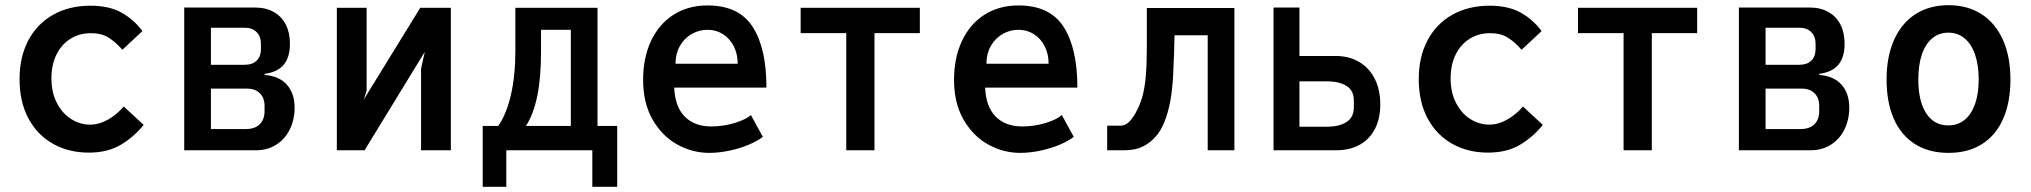

<svg xmlns="http://www.w3.org/2000/svg" viewBox="-20 -580 7840 741"><path d="M55.5 -275Q55.5 -360 89.2 -424Q123 -488 185 -523Q247 -558 329.5 -558Q401.5 -558 449.5 -531Q497.5 -504 529.5 -460L452.5 -388Q424.5 -419.5 397.5 -435.8Q370.5 -452 331.5 -452Q287 -452 252.2 -430.5Q217.5 -409 198 -369.5Q178.5 -330 178.5 -278Q178.5 -222.5 199.8 -182Q221 -141.5 255.2 -120.2Q289.5 -99 327.5 -99Q363 -99 397.8 -119Q432.5 -139 457.5 -169L534.5 -98Q496 -50.5 445.5 -20.8Q395 9 322.5 9Q245.5 9 185 -24.8Q124.5 -58.5 90 -122.5Q55.5 -186.5 55.5 -275Z M691 -551H964Q1005.5 -551 1036 -534Q1066.5 -517 1082.8 -485.5Q1099 -454 1099 -411Q1099 -359 1075 -330.2Q1051 -301.5 1001 -295V-291Q1059 -286 1088 -252.2Q1117 -218.5 1117 -165Q1117 -119 1098.8 -81.2Q1080.5 -43.5 1046.5 -21.8Q1012.5 0 967 0H691ZM1001 -151V-171Q1001 -202.5 982.8 -220.2Q964.5 -238 934 -238H794V-82H929Q963.5 -82 982.2 -100.2Q1001 -118.5 1001 -151ZM987 -391V-411Q987 -439.5 970.2 -456.2Q953.5 -473 925 -473H794V-330H925Q954 -330 970.5 -346Q987 -362 987 -391Z M1280 -550H1395V-230L1384 -196L1602 -550H1720V0H1605V-315L1619.5 -380L1387 0H1280Z M1843 -94H1903Q1934 -138 1951.5 -212.5Q1969 -287 1969 -384V-550H2286V-94H2362V141H2266V0H1934V141H1843ZM2183 -94V-465H2068V-379Q2068 -281 2053.8 -210.8Q2039.5 -140.5 2010 -94Z M2462 -272Q2462 -356.5 2492.5 -421.8Q2523 -487 2579.2 -523Q2635.5 -559 2711 -559Q2831.5 -559 2884.8 -476.5Q2938 -394 2938 -242H2582Q2585 -168 2622.8 -130Q2660.5 -92 2725 -92Q2772 -92 2815.8 -105.5Q2859.5 -119 2878 -136L2924 -52Q2904.5 -36.5 2870.8 -22Q2837 -7.5 2796.2 1.2Q2755.5 10 2717 10Q2652.5 10 2594 -22.2Q2535.5 -54.5 2498.8 -118.2Q2462 -182 2462 -272ZM2711 -465Q2677.5 -465 2649 -448.5Q2620.5 -432 2603.8 -402.2Q2587 -372.5 2587 -334H2827Q2827 -371.5 2812 -401.2Q2797 -431 2770.5 -448Q2744 -465 2711 -465Z M3246 -452H3070V-550H3530V-452H3355V0H3246Z M3662 -272Q3662 -356.5 3692.5 -421.8Q3723 -487 3779.2 -523Q3835.5 -559 3911 -559Q4031.5 -559 4084.8 -476.5Q4138 -394 4138 -242H3782Q3785 -168 3822.8 -130Q3860.5 -92 3925 -92Q3972 -92 4015.8 -105.5Q4059.5 -119 4078 -136L4124 -52Q4104.5 -36.5 4070.8 -22Q4037 -7.5 3996.2 1.2Q3955.5 10 3917 10Q3852.5 10 3794 -22.2Q3735.5 -54.5 3698.8 -118.2Q3662 -182 3662 -272ZM3911 -465Q3877.5 -465 3849 -448.5Q3820.5 -432 3803.8 -402.2Q3787 -372.5 3787 -334H4027Q4027 -371.5 4012 -401.2Q3997 -431 3970.5 -448Q3944 -465 3911 -465Z M4253 -95H4306Q4330.5 -95 4352.8 -128Q4375 -161 4388 -204Q4398 -239 4402 -285.2Q4406 -331.5 4406 -397V-549H4744V0H4641V-444H4513L4511 -370Q4508.5 -284.5 4503.2 -235.5Q4498 -186.5 4486 -145Q4474.5 -104 4457.8 -76.8Q4441 -49.5 4418 -32Q4396 -14.5 4372.2 -7.2Q4348.5 0 4313 0H4253Z M4895 -551H4995V-364H5135Q5186.5 -364 5225.5 -341Q5264.5 -318 5285.8 -275.8Q5307 -233.5 5307 -178Q5307 -122 5286.2 -82Q5265.5 -42 5227 -21Q5188.5 0 5136 0H4895ZM5205 -166V-192Q5205 -230.5 5177 -248.2Q5149 -266 5101 -266H4995V-91H5101Q5149 -91 5177 -109.2Q5205 -127.5 5205 -166Z M5455.5 -275Q5455.5 -360 5489.2 -424Q5523 -488 5585 -523Q5647 -558 5729.5 -558Q5801.5 -558 5849.5 -531Q5897.5 -504 5929.5 -460L5852.5 -388Q5824.5 -419.5 5797.5 -435.8Q5770.5 -452 5731.5 -452Q5687 -452 5652.2 -430.5Q5617.5 -409 5598 -369.5Q5578.5 -330 5578.5 -278Q5578.5 -222.5 5599.8 -182Q5621 -141.5 5655.2 -120.2Q5689.5 -99 5727.5 -99Q5763 -99 5797.8 -119Q5832.5 -139 5857.5 -169L5934.5 -98Q5896 -50.5 5845.5 -20.8Q5795 9 5722.5 9Q5645.5 9 5585 -24.8Q5524.5 -58.5 5490 -122.5Q5455.5 -186.5 5455.5 -275Z M6246 -452H6070V-550H6530V-452H6355V0H6246Z M6691 -551H6964Q7005.5 -551 7036 -534Q7066.5 -517 7082.8 -485.5Q7099 -454 7099 -411Q7099 -359 7075 -330.2Q7051 -301.5 7001 -295V-291Q7059 -286 7088 -252.2Q7117 -218.5 7117 -165Q7117 -119 7098.8 -81.2Q7080.5 -43.5 7046.5 -21.8Q7012.5 0 6967 0H6691ZM7001 -151V-171Q7001 -202.5 6982.8 -220.2Q6964.5 -238 6934 -238H6794V-82H6929Q6963.5 -82 6982.2 -100.2Q7001 -118.5 7001 -151ZM6987 -391V-411Q6987 -439.5 6970.2 -456.2Q6953.5 -473 6925 -473H6794V-330H6925Q6954 -330 6970.5 -346Q6987 -362 6987 -391Z M7261 -273Q7261 -362 7290.2 -426.8Q7319.5 -491.5 7373.2 -525.8Q7427 -560 7500 -560Q7573 -560 7626.8 -525.8Q7680.5 -491.5 7709.8 -426.8Q7739 -362 7739 -273Q7739 -186.5 7711.5 -122.8Q7684 -59 7630.2 -24.5Q7576.5 10 7500 10Q7423.5 10 7369.8 -24.5Q7316 -59 7288.5 -122.5Q7261 -186 7261 -273ZM7616.5 -273Q7616.5 -328.5 7602.5 -369.2Q7588.5 -410 7562 -432Q7535.5 -454 7499.5 -454Q7463.5 -454 7437.2 -432.2Q7411 -410.5 7397.2 -369.8Q7383.5 -329 7383.5 -273Q7383.5 -190 7413.8 -143Q7444 -96 7499 -96Q7536 -96 7562.2 -117.5Q7588.5 -139 7602.5 -178.8Q7616.5 -218.5 7616.5 -273Z"/></svg>

Font: JuliaMono
Style: Bold
Weight: 700
Monospace: yes
Designer: cormullion
Foundry: corm
Version: Version 0.055; ttfautohint (v1.8.4)